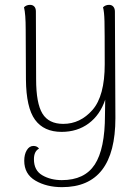

<svg xmlns="http://www.w3.org/2000/svg" viewBox="-20 -534 579 792"><path d="M456 -47Q456 238 236 238Q172 238 126 211Q80 184 80 129Q80 103 90.5 85.5Q101 68 118 68Q133 68 141 79Q120 90 120 123Q120 169 154.5 189Q189 209 235 209Q329 209 371 144.5Q413 80 413 -59L414 -123Q393 -60 346 -25Q299 10 234 10Q161 10 124.5 -40Q88 -90 87 -206L86 -412Q86 -476 79 -504Q89 -514 104 -514Q115 -514 121.5 -507Q128 -500 128 -487L129 -207Q129 -108 155 -65.5Q181 -23 241 -23Q311 -23 361.5 -80.5Q412 -138 412 -269Q412 -408 411 -446.5Q410 -485 405 -504Q415 -514 430 -514Q441 -514 447.5 -506.5Q454 -499 454 -486Z"/></svg>

Font: Arima Madurai ExtraLight
Style: Regular
Weight: 275
Designer: Joana Correia and Natanael Gama
Foundry: NDISCOVER
Version: Version 1.020